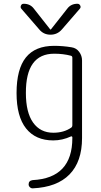

<svg xmlns="http://www.w3.org/2000/svg" viewBox="-20 -775 540 1025"><path d="M269.5 -488.3Q117.2 -488.3 118.2 -278.3Q118.2 -174.8 156.7 -120.6Q195.3 -66.4 264.6 -66.4Q321.3 -66.4 360.4 -93.8Q366.2 -97.7 366.2 -107.4V-466.8Q366.2 -475.6 358.4 -477.5Q317.4 -488.3 269.5 -488.3ZM264.6 -25.4Q169.9 -25.4 119.1 -89.4Q68.4 -153.3 68.4 -278.3Q68.4 -406.2 118.2 -468.3Q168 -530.3 269.5 -530.3Q315.4 -530.3 362.3 -522.5Q387.7 -518.6 402.8 -498Q418 -477.5 418 -452.1V-38.1Q418 87.9 351.1 156.2Q284.2 224.6 154.3 230.5Q145.5 230.5 139.2 224.1Q132.8 217.8 132.8 209Q132.8 189.5 154.3 186.5Q366.2 175.8 366.2 -38.1V-42Q366.2 -44.9 363.8 -46.4Q361.3 -47.9 359.4 -46.9Q312.5 -25.4 264.6 -25.4ZM393.6 -754.9Q403.3 -754.9 408.2 -745.6Q413.1 -736.3 406.2 -728.5L311.5 -619.1Q287.1 -589.8 249.5 -589.8Q211.9 -589.8 188.5 -619.1L93.8 -728.5Q87.9 -735.4 91.8 -745.1Q95.7 -754.9 106.4 -754.9Q141.6 -754.9 161.1 -728.5L248 -618.2Q249 -617.2 250 -617.2L252 -618.2L338.9 -728.5Q358.4 -754.9 393.6 -754.9Z"/></svg>

Font: Rounded-X Mgen+ 1mn light
Style: Regular
Weight: 200
Designer: [Source Han Sans]
Ryoko NISHIZUKA  (kana & ideographs); Paul D. Hunt (Latin, Greek & Cyrillic); Wenlong ZHANG  (bopomofo
Version: Version 1.059.20150602